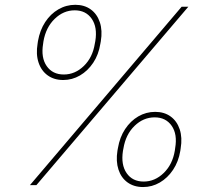

<svg xmlns="http://www.w3.org/2000/svg" viewBox="-20 -755 857 783"><path d="M237.8 -428.7Q200.7 -428.7 174.6 -447.5Q148.4 -466.3 137.2 -500Q126 -533.7 133.3 -577.1L134.8 -587.4Q142.6 -631.8 164.3 -665Q186 -698.2 218 -716.8Q250 -735.4 287.1 -735.4Q324.2 -735.4 350.1 -716.6Q376 -697.8 387.2 -664.1Q398.4 -630.4 391.1 -586.4L389.2 -576.2Q382.3 -532.2 360.1 -499Q337.9 -465.8 306.2 -447.3Q274.4 -428.7 237.8 -428.7ZM240.2 -451.2Q286.1 -451.2 322 -486.1Q357.9 -521 366.7 -577.1L368.7 -587.4Q377.9 -644 354 -678.5Q330.1 -712.9 284.7 -712.9Q238.8 -712.9 202.9 -678Q167 -643.1 157.2 -586.4L155.8 -576.2Q146.5 -520 170.4 -485.6Q194.3 -451.2 240.2 -451.2ZM563.5 7.8Q526.4 7.8 500.2 -11Q474.1 -29.8 463.1 -63.5Q452.1 -97.2 459 -140.6L460.9 -150.9Q468.3 -195.3 490.2 -228.5Q512.2 -261.7 543.9 -280.3Q575.7 -298.8 612.8 -298.8Q649.9 -298.8 675.8 -280Q701.7 -261.2 712.9 -227.5Q724.1 -193.8 716.8 -149.9L715.3 -139.6Q708 -95.7 685.8 -62.5Q663.6 -29.3 631.8 -10.7Q600.1 7.8 563.5 7.8ZM565.9 -14.6Q611.8 -14.6 647.7 -49.6Q683.6 -84.5 692.9 -140.6L694.3 -150.9Q704.1 -207.5 680.2 -241.9Q656.2 -276.4 610.8 -276.4Q564.5 -276.4 528.6 -241.5Q492.7 -206.5 483.4 -149.9L481.4 -139.6Q472.7 -83.5 496.3 -49.1Q520 -14.6 565.9 -14.6ZM102.1 0 720.7 -727.5H748L128.4 0Z"/></svg>

Font: Inter 24pt Thin
Style: Italic
Weight: 250
Italic angle: -9.3988°
Version: Version 4.001;git-66647c0bb